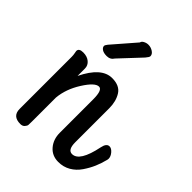

<svg xmlns="http://www.w3.org/2000/svg" viewBox="-185 -702 827 827"><g transform="rotate(45 229.0 -288.0)"><path d="M35 -16V-333Q35 -344 33 -353.5Q31 -363 31 -365Q31 -382 57 -382Q81 -382 96 -369.5Q111 -357 111 -338V-293Q159 -392 223 -392Q269 -392 287.5 -362.5Q306 -333 306 -291V-84Q306 -38 332 -38Q377 -38 399 -146Q405 -176 423 -176Q435 -176 446.5 -162.5Q458 -149 458 -135Q458 -132 457 -128Q450 -100 439.5 -75.5Q429 -51 412 -26Q395 -1 370 13.5Q345 28 314 28Q276 28 253 1Q230 -26 230 -66V-269Q230 -326 209 -326Q185 -326 150.5 -271.5Q116 -217 111 -161V-15Q111 -1 110.5 5.5Q110 12 103 20Q96 28 83 28Q35 28 35 -16ZM261 -555 172 -460Q161 -442 139 -442Q120 -442 110 -449Q100 -456 100 -465Q100 -470 108 -480L199 -585Q200 -593 210.5 -598.5Q221 -604 232 -604Q247 -604 260 -595.5Q273 -587 273 -575Q273 -569 261 -555Z"/></g></svg>

Font: Grand Hotel
Style: Regular
Weight: 400
Designer: Brian J. Bonislawsky & Jim Lyles for Astigmatic (AOETI)
Foundry: Astigmatic (AOETI)
Version: Version 001.000